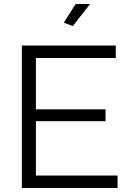

<svg xmlns="http://www.w3.org/2000/svg" viewBox="-20 -937 649 957"><path d="M429 -917 343 -807 298 -824 357 -917ZM159 -62H566V0H89V-710H557V-648H159V-392H506V-333H159Z"/></svg>

Font: Raleway
Style: Regular
Weight: 400
Designer: Matt McInerney, Pablo Impallari, Rodrigo Fuenzalida
Foundry: Matt McInerney, Pablo Impallari, Rodrigo Fuenzalida
Version: Version 1.000;PS 001.001;hotconv 1.0.56; ttfautohint (v1.5)